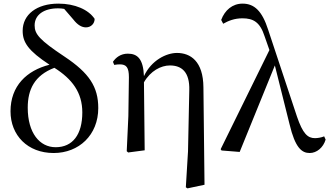

<svg xmlns="http://www.w3.org/2000/svg" viewBox="-20 -829 1816 1059"><path d="M276 15C415 15 522 -84 522 -233C522 -350 472 -426 337 -516C197 -609 171 -641 171 -689C171 -748 223 -783 300 -783C312 -783 323 -782 334 -780L384 -722C408 -691 431 -678 454 -678C482 -678 502 -699 502 -725C468 -776 393 -809 302 -809C183 -809 105 -749 105 -659C105 -595 136 -549 253 -472C127 -440 38 -355 38 -215C38 -83 132 15 276 15ZM280 -455C378 -393 434 -319 434 -209C434 -87 381 -17 287 -17C199 -17 133 -95 133 -235C133 -335 170 -413 280 -455Z M1005 204 1014 210 1108 190 1102 -347C1101 -492 1030 -537 956 -537C898 -537 815 -497 774 -409C770 -506 737 -533 685 -533C646 -533 619 -512 603 -488L610 -471C621 -473 631 -474 641 -474C677 -474 691 -457 691 -403L688 -189L679 5L687 12L778 0L774 -375C810 -438 868 -468 917 -468C982 -468 1027 -432 1024 -331L1017 6Z M1688 15C1727 15 1763 -15 1776 -59L1768 -77C1752 -70 1731 -67 1717 -67C1677 -67 1650 -92 1618 -186L1459 -665C1426 -768 1383 -809 1318 -809C1262 -809 1220 -773 1200 -719L1211 -698C1239 -714 1273 -728 1317 -728C1377 -728 1414 -707 1439 -630L1466 -553L1197 -6L1202 1L1302 9L1496 -468L1577 -144C1608 -13 1645 15 1688 15Z"/></svg>

Font: Noto Serif KR Medium
Style: Regular
Weight: 500
Designer: Ryoko NISHIZUKA 西塚涼子 (kana & ideographs); Frank Grießhammer (Latin, Greek & Cyrillic); Wenlong ZHANG 张文龙 (bopomofo); San
Foundry: Adobe
Version: Version 2.001;hotconv 1.1.0;makeotfexe 2.6.0